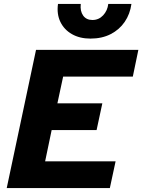

<svg xmlns="http://www.w3.org/2000/svg" viewBox="-20 -950 719 970"><path d="M14 0 162 -698H679L651 -563H299L270 -428H497L468 -293H241L208 -135H564L535 0ZM437 -755Q383 -755 343.5 -777.5Q304 -800 285 -839.5Q266 -879 273 -930H388Q384 -894 400 -871.5Q416 -849 447 -849Q479 -849 501 -872.5Q523 -896 527 -930H644Q637 -879 610 -839.5Q583 -800 539 -777.5Q495 -755 437 -755Z"/></svg>

Font: Azeret Mono Thin
Style: Bold Italic
Weight: 700
Italic angle: -12°
Version: Version 1.002